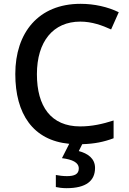

<svg xmlns="http://www.w3.org/2000/svg" viewBox="-20 -744 673 1004"><path d="M477 134C477 84 438 58 392 46L410 10C475 8 523 -2 574 -21V-114C515 -95 460 -83 399 -83C247 -83 173 -187 173 -356C173 -527 258 -631 400 -631C461 -631 515 -611 561 -590L601 -680C544 -708 473 -724 401 -724C181 -724 60 -573 60 -357C60 -149 152 -10 342 8L304 83C358 90 392 105 392 137C392 167 369 177 330 177C310 177 286 174 272 171V234C285 237 305 240 328 240C431 240 477 201 477 134Z"/></svg>

Font: Noto Sans Malayalam Medium
Style: Regular
Weight: 500
Designer: Jelle Bosma - Monotype Design Team
Foundry: Monotype Imaging Inc.
Version: Version 2.104